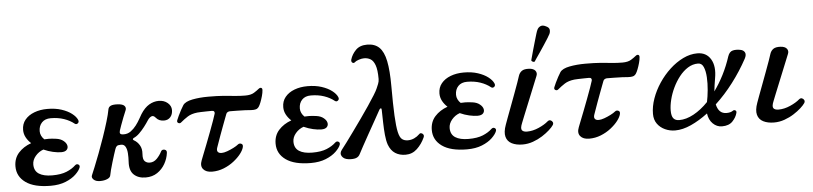

<svg xmlns="http://www.w3.org/2000/svg" viewBox="-47 -1089 5800 1369"><g transform="rotate(-5 2853.0 -404.0)"><path d="M269 12Q152 12 91 -31.5Q30 -75 30 -147Q30 -205 65 -244Q100 -283 156 -303Q134 -323 120.5 -348Q107 -373 107 -402Q107 -444 131.5 -474Q156 -504 198 -520Q240 -536 292 -536Q349 -536 393 -521.5Q437 -507 465.5 -485Q494 -463 504 -440Q511 -424 500 -415Q489 -406 478 -414Q447 -439 404.5 -453.5Q362 -468 310 -468Q269 -468 246.5 -444Q224 -420 224 -382Q224 -365 231.5 -349.5Q239 -334 252 -322Q260 -322 267.5 -322.5Q275 -323 283 -323Q304 -323 336.5 -318.5Q369 -314 388 -298Q407 -283 411.5 -265Q416 -247 404.5 -233.5Q393 -220 364 -220Q339 -220 305.5 -227.5Q272 -235 239 -250Q205 -238 181.5 -210Q158 -182 158 -150Q158 -104 191.5 -82.5Q225 -61 286 -61Q349 -61 389 -77.5Q429 -94 454 -118Q466 -129 478 -122Q490 -115 485 -100Q477 -78 449.5 -51.5Q422 -25 376.5 -6.5Q331 12 269 12Z M949 12Q896 12 864.5 -17.5Q833 -47 837 -110Q839 -143 837 -171.5Q835 -200 825 -218Q815 -236 794 -236Q772 -236 764 -230Q756 -224 751 -209Q746 -195 738 -170Q730 -145 721.5 -116.5Q713 -88 706.5 -63.5Q700 -39 698 -26Q696 -10 674.5 -0.5Q653 9 623 9Q592 9 576.5 -6Q561 -21 568 -37Q575 -53 591.5 -93.5Q608 -134 628.5 -188Q649 -242 669 -300Q689 -358 704.5 -409.5Q720 -461 726 -495Q729 -512 745 -519.5Q761 -527 795 -525Q831 -523 843 -509Q855 -495 847 -477Q839 -459 827.5 -429.5Q816 -400 806.5 -373.5Q797 -347 794 -337Q790 -324 794 -316Q798 -308 820 -308Q848 -308 870 -324Q892 -340 909.5 -363Q927 -386 939 -408Q951 -430 958 -441Q986 -485 1019 -504.5Q1052 -524 1088 -524Q1126 -524 1151.5 -502.5Q1177 -481 1177 -451Q1177 -420 1160 -400.5Q1143 -381 1114 -381Q1078 -381 1058 -405Q1042 -425 1027 -418.5Q1012 -412 1000 -394Q986 -372 967.5 -348Q949 -324 929 -304.5Q909 -285 888 -276Q881 -272 881 -267.5Q881 -263 888 -259Q912 -246 927.5 -220Q943 -194 940 -158Q937 -118 951.5 -104.5Q966 -91 987 -91Q1016 -91 1038 -113.5Q1060 -136 1074 -164Q1079 -173 1089 -174.5Q1099 -176 1107.5 -170Q1116 -164 1114 -149Q1109 -109 1088 -72Q1067 -35 1032 -11.5Q997 12 949 12Z M1424 12Q1381 12 1361 -12Q1341 -36 1357 -76Q1360 -84 1372 -114.5Q1384 -145 1400.5 -187Q1417 -229 1433 -272Q1449 -315 1461.5 -349.5Q1474 -384 1478 -399Q1480 -407 1476 -413.5Q1472 -420 1460 -420Q1443 -420 1421.5 -419.5Q1400 -419 1381.5 -418.5Q1363 -418 1355 -417Q1312 -412 1285.5 -395Q1259 -378 1233 -356Q1224 -349 1213.5 -355Q1203 -361 1208 -375Q1212 -386 1221.5 -406Q1231 -426 1242 -446.5Q1253 -467 1261 -479Q1278 -503 1329 -513Q1380 -523 1443 -523Q1507 -523 1551 -519.5Q1595 -516 1631 -512Q1667 -508 1707 -508Q1747 -508 1769.5 -522Q1792 -536 1805 -547Q1816 -556 1824.5 -552.5Q1833 -549 1832 -536Q1831 -518 1824.5 -494.5Q1818 -471 1810 -450.5Q1802 -430 1795 -420Q1786 -407 1773 -403.5Q1760 -400 1741 -401Q1724 -403 1695.5 -404Q1667 -405 1637.5 -405.5Q1608 -406 1587 -406Q1580 -406 1572 -402Q1564 -398 1561 -390Q1557 -380 1548 -356Q1539 -332 1527.5 -301.5Q1516 -271 1505 -240.5Q1494 -210 1486 -187Q1478 -164 1475 -156Q1468 -136 1476 -125.5Q1484 -115 1503 -115Q1520 -115 1543.5 -123.5Q1567 -132 1589.5 -143.5Q1612 -155 1624 -165Q1635 -174 1648.5 -168Q1662 -162 1657 -143Q1652 -122 1632 -96Q1612 -70 1580 -45Q1548 -20 1508 -4Q1468 12 1424 12Z M2131 12Q2014 12 1953 -31.5Q1892 -75 1892 -147Q1892 -205 1927 -244Q1962 -283 2018 -303Q1996 -323 1982.5 -348Q1969 -373 1969 -402Q1969 -444 1993.5 -474Q2018 -504 2060 -520Q2102 -536 2154 -536Q2211 -536 2255 -521.5Q2299 -507 2327.5 -485Q2356 -463 2366 -440Q2373 -424 2362 -415Q2351 -406 2340 -414Q2309 -439 2266.5 -453.5Q2224 -468 2172 -468Q2131 -468 2108.5 -444Q2086 -420 2086 -382Q2086 -365 2093.5 -349.5Q2101 -334 2114 -322Q2122 -322 2129.5 -322.5Q2137 -323 2145 -323Q2166 -323 2198.5 -318.5Q2231 -314 2250 -298Q2269 -283 2273.5 -265Q2278 -247 2266.5 -233.5Q2255 -220 2226 -220Q2201 -220 2167.5 -227.5Q2134 -235 2101 -250Q2067 -238 2043.5 -210Q2020 -182 2020 -150Q2020 -104 2053.5 -82.5Q2087 -61 2148 -61Q2211 -61 2251 -77.5Q2291 -94 2316 -118Q2328 -129 2340 -122Q2352 -115 2347 -100Q2339 -78 2311.5 -51.5Q2284 -25 2238.5 -6.5Q2193 12 2131 12Z M2809 12Q2766 12 2735 -8Q2704 -28 2688 -71Q2678 -100 2674 -142Q2670 -184 2669 -230.5Q2668 -277 2667 -321Q2667 -333 2661.5 -333Q2656 -333 2651 -325Q2632 -290 2606.5 -245Q2581 -200 2556 -155Q2531 -110 2511.5 -74.5Q2492 -39 2484 -23Q2474 -1 2452.5 5.5Q2431 12 2399 8Q2367 4 2353.5 -17.5Q2340 -39 2359 -63Q2372 -79 2396 -111.5Q2420 -144 2450 -185.5Q2480 -227 2511.5 -271.5Q2543 -316 2571 -357.5Q2599 -399 2618.5 -430.5Q2638 -462 2644 -477Q2650 -491 2657 -508Q2664 -525 2664 -543Q2664 -609 2651.5 -642.5Q2639 -676 2618.5 -687.5Q2598 -699 2574 -699Q2556 -699 2535.5 -692Q2515 -685 2509 -679Q2498 -668 2488 -675Q2478 -682 2482 -698Q2493 -735 2522 -764.5Q2551 -794 2603 -794Q2658 -794 2690 -763Q2722 -732 2736 -664Q2750 -596 2750 -484Q2750 -352 2754 -273Q2758 -194 2767 -154.5Q2776 -115 2792.5 -102Q2809 -89 2834 -89Q2858 -89 2879.5 -99Q2901 -109 2917 -125Q2924 -133 2933 -131Q2942 -129 2947.5 -120.5Q2953 -112 2947 -99Q2926 -53 2891.5 -20.5Q2857 12 2809 12Z M3249 12Q3132 12 3071 -31.5Q3010 -75 3010 -147Q3010 -205 3045 -244Q3080 -283 3136 -303Q3114 -323 3100.5 -348Q3087 -373 3087 -402Q3087 -444 3111.5 -474Q3136 -504 3178 -520Q3220 -536 3272 -536Q3329 -536 3373 -521.5Q3417 -507 3445.5 -485Q3474 -463 3484 -440Q3491 -424 3480 -415Q3469 -406 3458 -414Q3427 -439 3384.5 -453.5Q3342 -468 3290 -468Q3249 -468 3226.5 -444Q3204 -420 3204 -382Q3204 -365 3211.5 -349.5Q3219 -334 3232 -322Q3240 -322 3247.5 -322.5Q3255 -323 3263 -323Q3284 -323 3316.5 -318.5Q3349 -314 3368 -298Q3387 -283 3391.5 -265Q3396 -247 3384.5 -233.5Q3373 -220 3344 -220Q3319 -220 3285.5 -227.5Q3252 -235 3219 -250Q3185 -238 3161.5 -210Q3138 -182 3138 -150Q3138 -104 3171.5 -82.5Q3205 -61 3266 -61Q3329 -61 3369 -77.5Q3409 -94 3434 -118Q3446 -129 3458 -122Q3470 -115 3465 -100Q3457 -78 3429.5 -51.5Q3402 -25 3356.5 -6.5Q3311 12 3249 12Z M3647 12Q3601 12 3569.5 -4Q3538 -20 3529 -53.5Q3520 -87 3539 -139Q3543 -151 3555.5 -184.5Q3568 -218 3584.5 -262Q3601 -306 3617.5 -350.5Q3634 -395 3646.5 -430Q3659 -465 3663 -479Q3670 -500 3687 -512Q3704 -524 3739 -522Q3771 -520 3783.5 -503.5Q3796 -487 3787 -466Q3783 -456 3770 -424Q3757 -392 3740 -350Q3723 -308 3705.5 -265Q3688 -222 3674.5 -188.5Q3661 -155 3656 -142Q3640 -104 3649.5 -90.5Q3659 -77 3686 -77Q3727 -77 3770 -96Q3813 -115 3838 -137Q3849 -146 3859.5 -142Q3870 -138 3874.5 -128Q3879 -118 3872 -107Q3863 -93 3841 -73Q3819 -53 3788.5 -33.5Q3758 -14 3721.5 -1Q3685 12 3647 12ZM3783.2 -569Q3776.6 -566.4 3769.2 -570.2Q3761.8 -574 3759.7 -579.7Q3760.8 -583.8 3766.3 -604.3Q3771.8 -624.8 3779.9 -653.7Q3788 -682.6 3796.6 -711.8Q3805.1 -741 3812 -764.1Q3818.9 -787.1 3823 -794.1Q3830.1 -809.7 3846 -817.2Q3861.9 -824.6 3883.2 -813.8Q3907.6 -803.6 3909.9 -787.6Q3912.2 -771.6 3905 -756Q3901.5 -748.1 3888.8 -728.1Q3876.1 -708.1 3859.3 -682.2Q3842.5 -656.3 3825.6 -631.6Q3808.7 -606.8 3796.7 -589.5Q3784.8 -572.2 3783.2 -569Z M4123 12Q4080 12 4060 -12Q4040 -36 4056 -76Q4059 -84 4071 -114.5Q4083 -145 4099.5 -187Q4116 -229 4132 -272Q4148 -315 4160.5 -349.5Q4173 -384 4177 -399Q4179 -407 4175 -413.5Q4171 -420 4159 -420Q4142 -420 4120.5 -419.5Q4099 -419 4080.5 -418.5Q4062 -418 4054 -417Q4011 -412 3984.5 -395Q3958 -378 3932 -356Q3923 -349 3912.5 -355Q3902 -361 3907 -375Q3911 -386 3920.5 -406Q3930 -426 3941 -446.5Q3952 -467 3960 -479Q3977 -503 4028 -513Q4079 -523 4142 -523Q4206 -523 4250 -519.5Q4294 -516 4330 -512Q4366 -508 4406 -508Q4446 -508 4468.5 -522Q4491 -536 4504 -547Q4515 -556 4523.5 -552.5Q4532 -549 4531 -536Q4530 -518 4523.5 -494.5Q4517 -471 4509 -450.5Q4501 -430 4494 -420Q4485 -407 4472 -403.5Q4459 -400 4440 -401Q4423 -403 4394.5 -404Q4366 -405 4336.5 -405.5Q4307 -406 4286 -406Q4279 -406 4271 -402Q4263 -398 4260 -390Q4256 -380 4247 -356Q4238 -332 4226.5 -301.5Q4215 -271 4204 -240.5Q4193 -210 4185 -187Q4177 -164 4174 -156Q4167 -136 4175 -125.5Q4183 -115 4202 -115Q4219 -115 4242.5 -123.5Q4266 -132 4288.5 -143.5Q4311 -155 4323 -165Q4334 -174 4347.5 -168Q4361 -162 4356 -143Q4351 -122 4331 -96Q4311 -70 4279 -45Q4247 -20 4207 -4Q4167 12 4123 12Z M4739 7Q4701 7 4667 -8.5Q4633 -24 4612 -53Q4591 -82 4591 -124Q4591 -177 4611 -233.5Q4631 -290 4666 -342.5Q4701 -395 4746 -436.5Q4791 -478 4841.5 -502.5Q4892 -527 4943 -527Q5008 -527 5039 -475Q5070 -423 5054 -337Q5050 -312 5046.5 -289.5Q5043 -267 5041 -246Q5078 -297 5109 -358Q5140 -419 5162 -487Q5173 -519 5197 -525Q5221 -531 5251 -525Q5274 -521 5283 -504Q5292 -487 5277 -459Q5231 -374 5171 -295Q5111 -216 5043 -153Q5058 -85 5114 -85Q5131 -85 5142.5 -88.5Q5154 -92 5162 -98Q5169 -103 5178.5 -98Q5188 -93 5184 -79Q5176 -48 5150 -20.5Q5124 7 5074 7Q5037 7 5009 -20.5Q4981 -48 4975 -94Q4914 -48 4853.5 -20.5Q4793 7 4739 7ZM4774 -64Q4824 -64 4878 -93.5Q4932 -123 4982 -175Q4990 -212 4994.5 -259.5Q4999 -307 4996.5 -351.5Q4994 -396 4981.5 -425Q4969 -454 4942 -454Q4903 -454 4869 -432.5Q4835 -411 4807.5 -376Q4780 -341 4760 -299Q4740 -257 4729.5 -214.5Q4719 -172 4719 -137Q4719 -97 4733 -80.5Q4747 -64 4774 -64Z M5447 12Q5401 12 5369.5 -4Q5338 -20 5329 -53.5Q5320 -87 5339 -139Q5343 -151 5355.5 -184.5Q5368 -218 5384.5 -262Q5401 -306 5417.5 -350.5Q5434 -395 5446.5 -430Q5459 -465 5463 -479Q5470 -500 5487 -512Q5504 -524 5539 -522Q5571 -520 5583.5 -503.5Q5596 -487 5587 -466Q5583 -456 5570 -424Q5557 -392 5540 -350Q5523 -308 5505.5 -265Q5488 -222 5474.5 -188.5Q5461 -155 5456 -142Q5440 -104 5449.5 -90.5Q5459 -77 5486 -77Q5527 -77 5570 -96Q5613 -115 5638 -137Q5649 -146 5659.5 -142Q5670 -138 5674.5 -128Q5679 -118 5672 -107Q5663 -93 5641 -73Q5619 -53 5588.5 -33.5Q5558 -14 5521.5 -1Q5485 12 5447 12Z"/></g></svg>

Font: Zen Antique Soft
Style: Regular
Weight: 400
Designer: Yoshimichi Ohira
Foundry: Positype
Version: Version 1.001